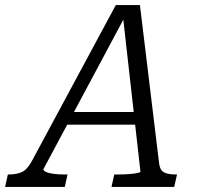

<svg xmlns="http://www.w3.org/2000/svg" viewBox="-74 -736 786 756"><path d="M193 -295H471V-245H171ZM409 -681 422 -678 97 -70Q96 -64 107 -59Q118 -54 137 -51.5Q156 -49 179 -49H192L181 0H-54L-43 -49H-38Q-9 -49 12 -58.5Q33 -68 51 -101L382 -716H477L552 -97Q555 -66 571.5 -57.5Q588 -49 617 -49H623L612 0H365L376 -49H389Q413 -49 433 -50.5Q453 -52 466 -54.5Q479 -57 479 -60Z"/></svg>

Font: Roboto Serif 20pt Light
Style: Italic
Weight: 300
Italic angle: -10°
Version: Version 1.007